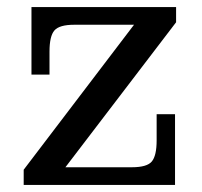

<svg xmlns="http://www.w3.org/2000/svg" viewBox="-20 -523 572 543"><path d="M47 -43 359 -453 478 -460 165 -50ZM47 0V-43L165 -50H475V0ZM69 -312V-453H190Q148 -453 134 -437Q120 -421 120 -377V-312ZM353 -50Q396 -50 409.5 -66.5Q423 -83 423 -126V-200H475V-50ZM69 -453V-503H478V-460L359 -453Z"/></svg>

Font: Montagu Slab
Style: Bold
Weight: 700
Designer: Florian Karsten
Foundry: Florian Karsten
Version: Version 1.000